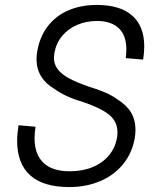

<svg xmlns="http://www.w3.org/2000/svg" viewBox="-20 -745 640 778"><path d="M49.5 -174Q49.5 -202 55 -237.5L124 -231.5Q120 -205 120 -185Q120 -120 155.8 -85.5Q191.5 -51 263 -51Q314.5 -51 355 -67.8Q395.5 -84.5 421.2 -115.2Q447 -146 454 -186.5Q456 -196.5 456 -208.5Q456 -254 420 -281.8Q384 -309.5 312.5 -333Q242.5 -353.5 199.5 -385.5Q164.5 -406 146.2 -436.2Q128 -466.5 128 -505.5Q128 -521 131 -537.5Q141.5 -598 174.8 -640.2Q208 -682.5 258.8 -703.8Q309.5 -725 372 -725Q466.5 -725 515.5 -682Q564.5 -639 564.5 -557Q564.5 -532 560 -503.5L489.5 -509.5Q492 -530.5 492 -544Q492 -602 461 -631Q430 -660 373 -660Q329.5 -660 292.8 -644.2Q256 -628.5 231.8 -599.2Q207.5 -570 200.5 -531Q198.5 -517 198.5 -511.5Q198.5 -484.5 213.8 -464.5Q229 -444.5 259.2 -428Q289.5 -411.5 339.5 -394Q378 -382.5 406.2 -370.2Q434.5 -358 456 -342Q529 -298 529 -219.5Q529 -203 526 -185Q515 -123.5 478 -78.8Q441 -34 384.8 -10.5Q328.5 13 261 13Q155.5 13 102.5 -34.5Q49.5 -82 49.5 -174Z"/></svg>

Font: JuliaMono Italic
Style: Regular
Weight: 400
Italic angle: -9°
Monospace: yes
Designer: cormullion
Foundry: corm
Version: Version 0.049; ttfautohint (v1.8.4)